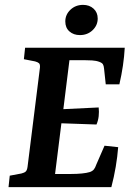

<svg xmlns="http://www.w3.org/2000/svg" viewBox="-20 -768 550 788"><path d="M414 -422 407 -487Q406 -498 402.5 -504Q399 -510 388 -514Q375 -519 358 -520Q341 -521 325 -521H265L240 -320L385 -327Q387 -309 385 -291Q383 -273 376 -257L232 -262L206 -54H273Q296 -54 316 -56Q336 -58 349 -62Q360 -66 365.5 -73Q371 -80 375 -92L409 -170L465 -164Q462 -125 455 -83.5Q448 -42 437 0H15L20 -47L68 -56Q80 -59 85.5 -64Q91 -69 93 -83L144 -491Q145 -504 140 -508.5Q135 -513 124 -516L78 -525L83 -572H492Q490 -536 484.5 -498.5Q479 -461 470 -422ZM308 -624Q282 -624 265 -639Q248 -654 248 -680Q248 -708 269 -728Q290 -748 321 -748Q347 -748 364 -732.5Q381 -717 381 -692Q381 -664 360 -644Q339 -624 308 -624Z"/></svg>

Font: Rasa SemiBold
Style: Italic
Weight: 600
Italic angle: -7.10001°
Designer: Anna Giedrys (Yrsa+Rasa design), David Brezina (Yrsa art-direction, Rasa art-direction, design)
Foundry: Rosetta Type Foundry
Version: Version 2.004